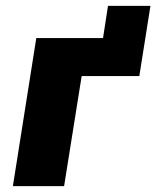

<svg xmlns="http://www.w3.org/2000/svg" viewBox="-20 -636 534 656"><path d="M24 0 104 -506H332L349 -616H494L456 -376H259L199 0Z"/></svg>

Font: Nunito Sans 7pt Condensed Black
Style: Italic
Weight: 900
Width: 3
Italic angle: -9°
Designer: Vernon Adams
Foundry: Vernon Adams
Version: Version 3.101;gftools[0.9.27]